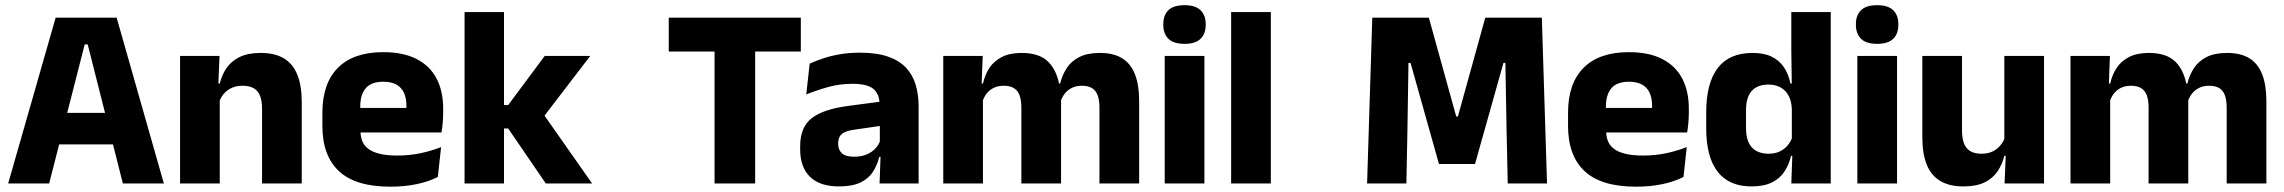

<svg xmlns="http://www.w3.org/2000/svg" viewBox="-20 -707 8802 740"><path d="M11.5 0 194.5 -639H429.5L611.5 0H453.5L318 -536H306.5L169.5 0ZM167 -150.5V-272H455V-150.5Z M990 0V-289Q990 -316 983 -335.8Q976 -355.5 959.5 -366Q943 -376.5 914.5 -376.5Q891 -376.5 873 -368.2Q855 -360 842.8 -345.8Q830.5 -331.5 824.5 -313.5L801 -385H827Q835 -418.5 853.2 -445Q871.5 -471.5 903.5 -487.2Q935.5 -503 984.5 -503Q1039.5 -503 1074.5 -481.8Q1109.5 -460.5 1126.2 -418.5Q1143 -376.5 1143 -313.5V0ZM674 0V-491.5H826L821 -368.5L827 -354V0Z M1484.5 12.5Q1350.5 12.5 1286.5 -47.2Q1222.5 -107 1222.5 -221.5V-272.5Q1222.5 -385.5 1282.5 -445.8Q1342.5 -506 1457 -506Q1534 -506 1585.2 -479.8Q1636.5 -453.5 1662.2 -405Q1688 -356.5 1688 -288.5V-272Q1688 -253 1686.2 -233.2Q1684.5 -213.5 1681.5 -196.5H1543.5Q1545.5 -225.5 1546 -251.2Q1546.5 -277 1546.5 -298Q1546.5 -328.5 1537 -349.2Q1527.5 -370 1507.8 -381Q1488 -392 1457 -392Q1411 -392 1389.8 -367.2Q1368.5 -342.5 1368.5 -297V-252L1369.5 -235.5V-200.5Q1369.5 -181.5 1375.8 -164.5Q1382 -147.5 1397.8 -134.8Q1413.5 -122 1441.2 -114.8Q1469 -107.5 1512 -107.5Q1557.5 -107.5 1599.5 -116.2Q1641.5 -125 1680 -140L1667.5 -25Q1633.5 -7.5 1587 2.5Q1540.5 12.5 1484.5 12.5ZM1303.5 -196.5V-291H1650.5V-196.5Z M2083.5 0 1938.5 -212H1898.5V-302H1938.5L2079.5 -491.5H2255L2068 -247.5V-276.5L2262 0ZM1770.5 0V-660.5H1922.5V0Z M2734 0V-609H2890.5V0ZM2557.5 -508.5V-639H3066.5V-508.5Z M3370 0 3374.5 -123 3371 -130.5V-284L3370 -304Q3370 -345 3346 -364.5Q3322 -384 3265.5 -384Q3216 -384 3171.5 -371.5Q3127 -359 3087.5 -343L3100.5 -461.5Q3124 -472.5 3153.2 -482.2Q3182.5 -492 3218 -498Q3253.5 -504 3294 -504Q3358.5 -504 3402 -489Q3445.5 -474 3471.5 -446.5Q3497.5 -419 3509 -380.8Q3520.5 -342.5 3520.5 -296.5V0ZM3213.5 11.5Q3140 11.5 3102 -25.5Q3064 -62.5 3064 -131V-144.5Q3064 -217 3108.8 -251.8Q3153.5 -286.5 3251 -299L3383 -316.5L3392 -224.5L3275 -207.5Q3239.5 -203 3225 -191Q3210.5 -179 3210.5 -155.5V-152Q3210.5 -129.5 3225 -116.2Q3239.5 -103 3271.5 -103Q3299.5 -103 3319.8 -111.5Q3340 -120 3353 -133.8Q3366 -147.5 3372.5 -164.5L3394 -102.5H3369Q3361 -70.5 3344.2 -44.5Q3327.5 -18.5 3296 -3.5Q3264.5 11.5 3213.5 11.5Z M4217.5 0V-293Q4217.5 -319 4211.2 -337.8Q4205 -356.5 4190.2 -366.5Q4175.5 -376.5 4149.5 -376.5Q4127.5 -376.5 4111 -368.2Q4094.5 -360 4083.5 -345.8Q4072.5 -331.5 4067 -313.5L4052.5 -385H4066Q4074 -418 4091.5 -444.8Q4109 -471.5 4140 -487.2Q4171 -503 4219.5 -503Q4272 -503 4305.2 -482.2Q4338.5 -461.5 4354.5 -420.2Q4370.5 -379 4370.5 -317.5V0ZM3615.5 0V-491.5H3767.5L3762.5 -359L3768.5 -354V0ZM3916.5 0V-293Q3916.5 -319 3910.2 -337.8Q3904 -356.5 3889 -366.5Q3874 -376.5 3848.5 -376.5Q3826 -376.5 3809.5 -368.2Q3793 -360 3782.2 -345.8Q3771.5 -331.5 3766 -313.5L3742.5 -385H3768.5Q3776 -418.5 3793.2 -445Q3810.5 -471.5 3841 -487.2Q3871.5 -503 3918 -503Q3986.5 -503 4021.2 -467.8Q4056 -432.5 4065 -365.5Q4066.5 -355.5 4068 -341Q4069.5 -326.5 4069.5 -315V0Z M4469 0V-491.5H4622V0ZM4545.5 -538Q4502.5 -538 4483 -557.8Q4463.5 -577.5 4463.5 -611V-614.5Q4463.5 -648 4483 -667.5Q4502.5 -687 4545.5 -687Q4587.5 -687 4607.2 -667.5Q4627 -648 4627 -614.5V-611Q4627 -577 4607.2 -557.5Q4587.5 -538 4545.5 -538Z M4725 0V-660.5H4878V0Z M5249 0 5269 -639H5487L5592.5 -258H5599L5704.5 -639H5922.5L5942.5 0H5791L5786.5 -209.5L5782 -464.5H5774.5L5665 -75H5526L5416.5 -464.5H5408.5L5404.5 -209L5400.5 0Z M6285.5 12.5Q6151.5 12.5 6087.5 -47.2Q6023.5 -107 6023.5 -221.5V-272.5Q6023.5 -385.5 6083.5 -445.8Q6143.5 -506 6258 -506Q6335 -506 6386.2 -479.8Q6437.5 -453.5 6463.2 -405Q6489 -356.5 6489 -288.5V-272Q6489 -253 6487.2 -233.2Q6485.5 -213.5 6482.5 -196.5H6344.5Q6346.5 -225.5 6347 -251.2Q6347.5 -277 6347.5 -298Q6347.5 -328.5 6338 -349.2Q6328.5 -370 6308.8 -381Q6289 -392 6258 -392Q6212 -392 6190.8 -367.2Q6169.5 -342.5 6169.5 -297V-252L6170.5 -235.5V-200.5Q6170.5 -181.5 6176.8 -164.5Q6183 -147.5 6198.8 -134.8Q6214.5 -122 6242.2 -114.8Q6270 -107.5 6313 -107.5Q6358.5 -107.5 6400.5 -116.2Q6442.5 -125 6481 -140L6468.5 -25Q6434.5 -7.5 6388 2.5Q6341.5 12.5 6285.5 12.5ZM6104.5 -196.5V-291H6451.5V-196.5Z M6730.5 11.5Q6644.5 11.5 6600.2 -45Q6556 -101.5 6556 -213V-273.5Q6556 -387 6600.5 -445Q6645 -503 6735 -503Q6779 -503 6808.5 -488.5Q6838 -474 6855.8 -447.5Q6873.5 -421 6880.5 -385H6922L6886 -286Q6885 -316.5 6874 -337.5Q6863 -358.5 6843.2 -369.8Q6823.5 -381 6795.5 -381Q6753.5 -381 6731.5 -356.5Q6709.5 -332 6709.5 -283V-212.5Q6709.5 -164 6731.8 -139.2Q6754 -114.5 6797.5 -114.5Q6820.5 -114.5 6838.8 -123Q6857 -131.5 6869.8 -146.5Q6882.5 -161.5 6888.5 -180.5L6926 -106.5H6883Q6875.5 -73.5 6858 -46.5Q6840.5 -19.5 6809.5 -4Q6778.5 11.5 6730.5 11.5ZM6884 0 6888.5 -124.5 6886 -150.5V-349.5V-371L6884 -513.5V-660.5H7036V0Z M7138.5 0V-491.5H7291.5V0ZM7215 -538Q7172 -538 7152.5 -557.8Q7133 -577.5 7133 -611V-614.5Q7133 -648 7152.5 -667.5Q7172 -687 7215 -687Q7257 -687 7276.8 -667.5Q7296.5 -648 7296.5 -614.5V-611Q7296.5 -577 7276.8 -557.5Q7257 -538 7215 -538Z M7542 -491.5V-202.5Q7542 -175.5 7549 -155.8Q7556 -136 7572.5 -125.2Q7589 -114.5 7617.5 -114.5Q7641.5 -114.5 7659.2 -123Q7677 -131.5 7689.2 -146Q7701.5 -160.5 7707.5 -178L7731 -106.5H7705Q7697 -73.5 7678.8 -46.5Q7660.5 -19.5 7628.8 -4Q7597 11.5 7547.5 11.5Q7493 11.5 7457.8 -9.8Q7422.5 -31 7405.8 -73Q7389 -115 7389 -178V-491.5ZM7858 -491.5V0H7706L7711 -123L7705 -137V-491.5Z M8562 0V-293Q8562 -319 8555.8 -337.8Q8549.5 -356.5 8534.8 -366.5Q8520 -376.5 8494 -376.5Q8472 -376.5 8455.5 -368.2Q8439 -360 8428 -345.8Q8417 -331.5 8411.5 -313.5L8397 -385H8410.5Q8418.5 -418 8436 -444.8Q8453.5 -471.5 8484.5 -487.2Q8515.5 -503 8564 -503Q8616.5 -503 8649.8 -482.2Q8683 -461.5 8699 -420.2Q8715 -379 8715 -317.5V0ZM7960 0V-491.5H8112L8107 -359L8113 -354V0ZM8261 0V-293Q8261 -319 8254.8 -337.8Q8248.5 -356.5 8233.5 -366.5Q8218.5 -376.5 8193 -376.5Q8170.5 -376.5 8154 -368.2Q8137.5 -360 8126.8 -345.8Q8116 -331.5 8110.5 -313.5L8087 -385H8113Q8120.5 -418.5 8137.8 -445Q8155 -471.5 8185.5 -487.2Q8216 -503 8262.5 -503Q8331 -503 8365.8 -467.8Q8400.5 -432.5 8409.5 -365.5Q8411 -355.5 8412.5 -341Q8414 -326.5 8414 -315V0Z"/></svg>

Font: Anek Tamil Medium
Style: Bold
Weight: 700
Version: Version 1.003